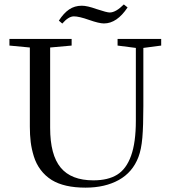

<svg xmlns="http://www.w3.org/2000/svg" viewBox="-20 -840 775 873"><path d="M452.6 -733.4Q430.7 -733.4 384.8 -749.5Q339.4 -765.6 315.9 -765.6Q291.5 -765.6 263.2 -732.9L247.6 -746.1Q269.5 -780.3 294.4 -797.1Q319.3 -814 352.1 -814Q376.5 -814 418.9 -798.8Q465.8 -783.2 478.5 -783.2Q506.8 -783.2 543 -819.8L560.1 -806.2Q511.7 -733.4 452.6 -733.4ZM368.7 13.2Q272 13.2 215.3 -21.5Q185.1 -40.5 164.6 -68.1Q144 -95.7 133.8 -129.2Q123.5 -162.6 119.6 -194.3Q115.7 -226.1 115.7 -264.2V-624L22.9 -632.8V-663.1H305.7V-632.8L208 -624V-258.8Q208 -135.7 255.9 -77.9Q303.7 -20 404.8 -20Q471.2 -20 512.7 -45.7Q554.2 -71.3 575.9 -131.6Q597.7 -191.9 597.7 -291V-622.1L514.6 -632.8V-663.1H712.9V-632.8L631.8 -622.1V-357.9Q631.8 -266.6 627.2 -213.4Q622.6 -160.2 609.4 -126Q583 -56.6 520.3 -21.7Q457.5 13.2 368.7 13.2Z"/></svg>

Font: Elstob 10pt
Style: Regular
Weight: 400
Designer: Peter S. Baker
Version: Version 1.015